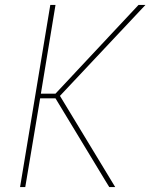

<svg xmlns="http://www.w3.org/2000/svg" viewBox="-20 -755 640 775"><path d="M61 0 183 -735H204L145 -377H204L539 -735H567L222 -368L445 0H421L405 -26L204 -358H142L82 0Z"/></svg>

Font: Iosevka Curly ThExObl
Style: Regular
Weight: 100
Width: 7
Italic angle: -9°
Monospace: yes
Designer: Belleve Invis
Foundry: Belleve Invis
Version: Version 11.1.0; ttfautohint (v1.8.3)